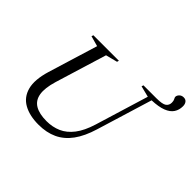

<svg xmlns="http://www.w3.org/2000/svg" viewBox="-187 -1074 1326 1326"><g transform="rotate(45 476.0 -411.5)"><path d="M211 -281.5Q186.5 -199.5 195.2 -147.5Q204 -95.5 245.2 -71Q286.5 -46.5 357.5 -46.5Q415.5 -46.5 464 -67.8Q512.5 -89 550.5 -138.2Q588.5 -187.5 614 -270.5L733 -660.5L651.5 -681L656 -695H782Q841 -695 860.2 -709.2Q879.5 -723.5 879.5 -749.5Q879.5 -767 873.5 -777.8Q867.5 -788.5 867.5 -794Q867.5 -808.5 880 -820.8Q892.5 -833 912 -833Q931 -833 941.2 -820Q951.5 -807 951.5 -785.5Q951.5 -749.5 933.5 -722.2Q915.5 -695 875.5 -679.5Q835.5 -664 769 -661.5L644.5 -254Q616.5 -161.5 573.8 -103.2Q531 -45 472 -17.5Q413 10 335.5 10Q248 10 189.8 -22.5Q131.5 -55 113.5 -122.8Q95.5 -190.5 127 -295.5L238.5 -660L162.5 -681L167 -695H416L412 -681L326.5 -659Z"/></g></svg>

Font: Newsreader 48pt
Style: Italic
Weight: 400
Italic angle: -17°
Version: Version 1.003